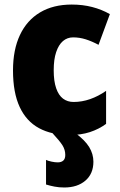

<svg xmlns="http://www.w3.org/2000/svg" viewBox="-20 -583 526 843"><path d="M286.1 9.8Q207 9.8 151.4 -20.3Q95.7 -50.3 66.4 -113.3Q37.1 -176.3 37.1 -273.9Q37.1 -364.7 67.6 -429.4Q98.1 -494.1 156 -528.6Q213.9 -563 294.9 -563Q343.3 -563 384.8 -552.2Q426.3 -541.5 462.4 -521L412.6 -386.2Q383.3 -401.9 356.2 -410.4Q329.1 -418.9 300.8 -418.9Q275.4 -418.9 256.3 -402.6Q237.3 -386.2 226.6 -354.2Q215.8 -322.3 215.8 -274.4Q215.8 -226.6 226.6 -195.6Q237.3 -164.6 256.8 -149.9Q276.4 -135.3 303.2 -135.3Q339.8 -135.3 376 -147.9Q412.1 -160.6 445.8 -184.1V-39.1Q413.6 -15.6 374.5 -2.9Q335.4 9.8 286.1 9.8ZM266.6 97.2Q266.6 74.7 254.2 54.9Q241.7 35.2 209 0H309.1Q353 32.2 371.6 62.7Q390.1 93.3 390.1 127Q390.1 179.7 355 210Q319.8 240.2 262.2 240.2Q239.3 240.2 219.2 236.3Q199.2 232.4 182.1 227.1V119.1Q191.4 123.5 206.5 126.7Q221.7 129.9 233.4 129.9Q249 129.9 257.8 122.1Q266.6 114.3 266.6 97.2Z"/></svg>

Font: Open Sans SemiCondensed ExtraBold
Style: Regular
Weight: 800
Width: 4
Designer: Monotype Design Team
Foundry: Monotype Imaging Inc.
Version: Version 3.000